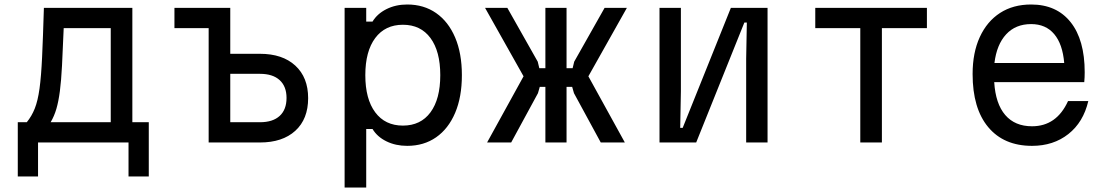

<svg xmlns="http://www.w3.org/2000/svg" viewBox="-20 -633 4940 853"><path d="M59 151V-90H99Q121 -117 134.5 -151Q148 -185 155.5 -239Q163 -293 167 -379Q171 -465 175 -598H568V-90H641V151H551V0H149V151ZM205 -90H472V-508H263Q259 -409 255.5 -341.5Q252 -274 246 -228Q240 -182 230.5 -149.5Q221 -117 205 -90Z M907 0V-508H755V-598H1003V-394H1135Q1235 -394 1292 -341.5Q1349 -289 1349 -197Q1349 -104 1292 -52Q1235 0 1135 0ZM1003 -90H1135Q1192 -90 1222.5 -118Q1253 -146 1253 -198Q1253 -249 1222.5 -277Q1192 -305 1135 -305H1003Z M1511 200V-598H1607V-537H1635Q1656 -572 1697 -592.5Q1738 -613 1789 -613Q1863 -613 1917.5 -575Q1972 -537 2002 -466.5Q2032 -396 2032 -299Q2032 -202 2002 -131.5Q1972 -61 1917.5 -23Q1863 15 1789 15Q1738 15 1697 -5Q1656 -25 1635 -60H1607V200ZM1770 -75Q1849 -75 1892.5 -134Q1936 -193 1936 -299Q1936 -405 1892.5 -464Q1849 -523 1770 -523Q1691 -523 1647 -464Q1603 -405 1603 -299Q1603 -193 1647 -134Q1691 -75 1770 -75Z M2144 0 2306 -294 2135 -598H2234L2369 -359L2376 -330H2403V-598H2497V-330H2524L2531 -359L2666 -598H2765L2594 -294L2756 0H2649L2530 -219L2522 -247H2497V0H2403V-247H2378L2370 -219L2251 0Z M2910 0V-598H3005V-228L3002 -65H3013L3227 -598H3390V0H3295V-372L3298 -533H3287L3073 0Z M3802 0V-508H3602V-598H4098V-508H3898V0Z M4815 -184Q4793 -90 4726.5 -37.5Q4660 15 4565 15Q4440 15 4370.5 -68Q4301 -151 4301 -304Q4301 -399 4333 -468.5Q4365 -538 4423 -575.5Q4481 -613 4561 -613Q4674 -613 4736.5 -534.5Q4799 -456 4799 -312Q4799 -301 4798.5 -289.5Q4798 -278 4797 -268H4397Q4403 -172 4446 -122Q4489 -72 4565 -72Q4674 -72 4725 -184ZM4561 -526Q4492 -526 4450 -480.5Q4408 -435 4398 -353H4708Q4701 -437 4663.5 -481.5Q4626 -526 4561 -526Z"/></svg>

Font: Martian Mono Light
Style: Regular
Weight: 300
Monospace: yes
Designer: Roman Shamin
Foundry: Evil Martians
Version: Version 1.000; ttfautohint (v1.8.4.7-5d5b)